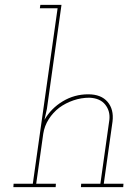

<svg xmlns="http://www.w3.org/2000/svg" viewBox="-20 -770 562 790"><path d="M314 -14 313 0H487L488 -14H407L443 -270Q449 -320 422.5 -351Q396 -382 343 -382Q286 -382 238 -353Q190 -324 163 -277L173 -322L233 -750H146L144 -736H217L115 -14H36L35 0H209L210 -14H129L158 -220Q163 -252 180.5 -279.5Q198 -307 224 -327Q250 -346 282 -357Q314 -368 348 -368Q392 -366 413 -339.5Q434 -313 430 -277L393 -14Z"/></svg>

Font: Josefin Slab Thin
Style: Italic
Weight: 100
Italic angle: -12°
Designer: Santiago Orozco
Foundry: Typemade
Version: Version 2.000